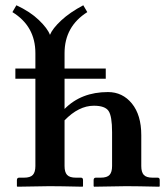

<svg xmlns="http://www.w3.org/2000/svg" viewBox="-20 -705 636 726"><path d="M379.9 -445.8V-407.2H224.1V-293Q287.1 -356.9 388.2 -356.9Q443.4 -356.9 478.8 -313.5Q514.2 -270 514.2 -193.8V-77.1Q514.2 -54.2 523.7 -43.7Q533.2 -33.2 557.1 -33.2H576.2Q584 -33.2 584 -23.9V-1L582 1Q496.1 -1 457 -1L335.9 1L334 -1V-23.9Q334 -32.7 341.8 -33.2H360.8Q384.8 -33.2 394.3 -43.7Q403.8 -54.2 403.8 -77.1V-205.1Q403.8 -266.1 390.4 -285.6Q377 -305.2 335 -305.2Q277.8 -305.2 224.1 -250V-77.1Q224.1 -54.2 233.6 -43.7Q243.2 -33.2 267.1 -33.2H286.1Q293.9 -33.2 293.9 -23.9V-1L292 1Q206.1 -1 167 -1L45.9 1L43.9 -1V-23.9Q43.9 -32.7 51.8 -33.2H70.8Q94.7 -33.2 104.2 -43.7Q113.8 -54.2 113.8 -77.1V-407.2H38.1V-445.8H113.8V-503.9Q113.8 -606 26.9 -659.2L42 -685.1Q93.8 -661.1 127 -629.2Q160.2 -597.2 168.9 -573.2Q178.7 -597.2 211.4 -627.7Q244.1 -658.2 294.9 -685.1L310.1 -659.2Q224.1 -605 224.1 -503.9V-445.8Z"/></svg>

Font: Linux Libertine
Style: Bold
Weight: 700
Designer: Philipp H. Poll
Foundry: Philipp H. Poll
Version: Version 5.0.3